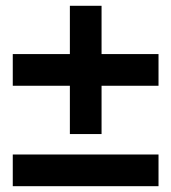

<svg xmlns="http://www.w3.org/2000/svg" viewBox="-20 -640 589 660"><path d="M524.9 -345.2H329.1V-179.2H220.2V-345.2H23.9V-454.1H220.2V-620.1H329.1V-454.1H524.9ZM524.9 0H23.9V-108.9H524.9Z"/></svg>

Font: Libra Sans Modern
Style: Bold
Weight: 700
Foundry: Stefan Peev, Context Ltd
Version: Version 1.000